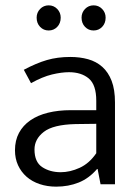

<svg xmlns="http://www.w3.org/2000/svg" viewBox="-20 -689 514 718"><path d="M69 -428Q116 -453 155.5 -464.5Q195 -476 243 -476Q279 -476 309.5 -467.5Q340 -459 362.5 -439Q385 -419 397.5 -386.5Q410 -354 410 -306V0H356L345 -57H343Q313 -22 274.5 -6.5Q236 9 190 9Q157 9 128.5 -0.5Q100 -10 79.5 -28Q59 -46 47.5 -71Q36 -96 36 -127Q36 -164 51 -192Q66 -220 93.5 -239Q121 -258 159.5 -267.5Q198 -277 245 -277H340V-312Q340 -372 312 -395.5Q284 -419 238 -419Q210 -419 174.5 -410.5Q139 -402 96 -378ZM340 -226 262 -225Q179 -223 144 -196Q109 -169 109 -130Q109 -83 138 -64Q167 -45 207 -45Q242 -45 278 -61.5Q314 -78 340 -116ZM117 -623Q117 -642 130 -655.5Q143 -669 162 -669Q181 -669 194 -655.5Q207 -642 207 -623Q207 -602 194 -588.5Q181 -575 162 -575Q143 -575 130 -588.5Q117 -602 117 -623ZM285 -623Q285 -642 298 -655.5Q311 -669 330 -669Q349 -669 362 -655.5Q375 -642 375 -623Q375 -602 362 -588.5Q349 -575 330 -575Q311 -575 298 -588.5Q285 -602 285 -623Z"/></svg>

Font: Ek Mukta Light
Style: Regular
Weight: 300
Designer: Girish Dalvi and Yashodeep Gholap
Foundry: Ek Type
Version: Version 2.538;PS 1.002;hotconv 16.6.51;makeotf.lib2.5.65220;